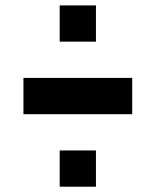

<svg xmlns="http://www.w3.org/2000/svg" viewBox="-20 -704 587 724"><path d="M341.8 -546.9H205.1V-683.6H341.8ZM341.8 0H205.1V-136.7H341.8ZM68.4 -273.4V-410.2H478.5V-273.4Z"/></svg>

Font: DatCub
Style: Bold
Weight: 700
Designer: GGBot
Version: 1.00